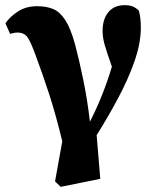

<svg xmlns="http://www.w3.org/2000/svg" viewBox="-20 -529 600 743"><path d="M193 173 221 18Q196 -86 169.5 -167Q143 -248 120 -309Q100 -365 87 -384Q74 -403 48 -403Q40 -403 33 -401.5Q26 -400 19 -398L1 -439Q19 -465 50 -485Q81 -505 124 -505Q160 -505 186 -494Q212 -483 232.5 -451.5Q253 -420 270 -359Q286 -299 302 -221.5Q318 -144 328 -58Q352 -105 373.5 -158Q395 -211 413 -271Q394 -325 385.5 -354Q377 -383 377 -410Q377 -455 399.5 -482Q422 -509 462 -509Q481 -509 493.5 -504Q506 -499 517 -488Q525 -463 525 -422Q525 -362 500.5 -292Q476 -222 437 -149Q398 -76 354 -6L368 163L215 194Z"/></svg>

Font: Source Serif 4 SmText
Style: Bold
Weight: 700
Designer: Frank Grießhammer
Foundry: Adobe
Version: Version 4.005;hotconv 1.1.0;makeotfexe 2.6.0